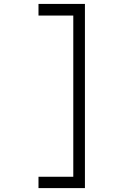

<svg xmlns="http://www.w3.org/2000/svg" viewBox="-20 -854 655 990"><path d="M417.9 -833.8V115.9H178.5V57.4H357.9V-773.8H178.5V-833.8Z"/></svg>

Font: Fira Code Light
Style: Regular
Weight: 300
Monospace: yes
Designer: Carrois Corporate, Edenspiekermann AG, Nikita Prokopov
Foundry: Carrois Corporate, Edenspiekermann AG, Nikita Prokopov
Version: Version 6.000; ttfautohint (v1.8.2) -l 8 -r 50 -G 200 -x 14 